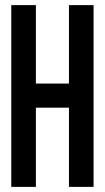

<svg xmlns="http://www.w3.org/2000/svg" viewBox="-20 -731 410 749"><path d="M120 -405H249V-711H345V-2H249V-311H120V-2H24V-711H120Z"/></svg>

Font: Fundamental  Brigade Condensed
Style: Regular
Weight: 400
Width: 3
Designer: Peter Wiegel, original typeface by Carl Albert Fahrenwaldt 1901
Foundry: Peter Wiegel
Version: Version 0.000 2012 initial release